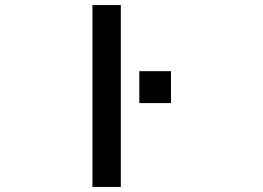

<svg xmlns="http://www.w3.org/2000/svg" viewBox="-20 -696 1040 758"><path d="M457 42H345V-676H457ZM655 -289H530V-415H655Z"/></svg>

Font: NanumGothicCoding
Style: Bold
Weight: 700
Monospace: yes
Designer: Kwon Bruce; Nicolas Noh; Sung-woo Choi; Go-un Cha; Soo-hyun Park;
Foundry: NHN Corporation
Version: Version 2.000;PS 1;hotconv 1.0.49;makeotf.lib2.0.14853